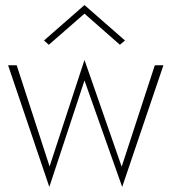

<svg xmlns="http://www.w3.org/2000/svg" viewBox="-20 -718 678 759"><path d="M12 -460 175 21 314 -400 463 21 626 -460H592L461 -59L314 -481L176 -60L46 -460ZM314 -664 454 -541 474 -558 314 -698 154 -558 173 -541Z"/></svg>

Font: Jost ExtraLight
Style: Regular
Weight: 250
Version: Version 3.710